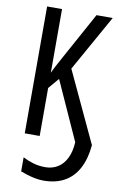

<svg xmlns="http://www.w3.org/2000/svg" viewBox="-103 -769 656 1064"><g transform="rotate(10 225.5 -237.0)"><path d="M219 240Q196 240 171 235Q146 230 124.5 223Q103 216 90 211V132Q117 146 149 155.5Q181 165 217 165Q255 165 285.5 147Q316 129 335 92Q354 55 357 0L208 -330L157 -270V0H73V-714H157V-356Q169 -382 183 -407.5Q197 -433 211 -459L351 -714H442L265 -398L451 0Q444 78 415.5 131.5Q387 185 338 212.5Q289 240 219 240Z"/></g></svg>

Font: Noto Sans ExtraCondensed
Style: Regular
Weight: 400
Width: 2
Designer: Monotype Design Team
Foundry: Monotype Imaging Inc.
Version: Version 2.013